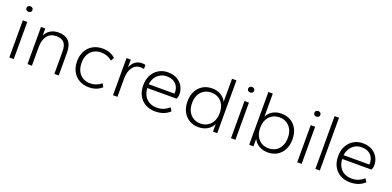

<svg xmlns="http://www.w3.org/2000/svg" viewBox="-1 -1471 4665 2283"><g transform="rotate(20 2331.5 -329.0)"><path d="M87 0V-470H143V0ZM115 -588Q98 -588 87.5 -597.5Q77 -607 77 -623Q77 -639 87.5 -648.5Q98 -658 115 -658Q132 -658 142.5 -648.5Q153 -639 153 -623Q153 -607 142.5 -597.5Q132 -588 115 -588Z M317 0V-470H371V-381Q392 -427 435 -453.5Q478 -480 539 -480Q621 -480 666.5 -433.5Q712 -387 712 -287V0H657V-283Q657 -361 625 -395.5Q593 -430 529 -430Q453 -430 413 -378Q373 -326 373 -238V0Z M1095 10Q1025 10 972 -20Q919 -50 889 -105Q859 -160 859 -235Q859 -309 889 -364Q919 -419 972 -449.5Q1025 -480 1095 -480Q1146 -480 1187 -464.5Q1228 -449 1258 -420L1234 -378Q1203 -405 1167.5 -417.5Q1132 -430 1095 -430Q1041 -430 1001 -406.5Q961 -383 938.5 -339.5Q916 -296 916 -235Q916 -174 938.5 -130Q961 -86 1001 -62.5Q1041 -39 1095 -39Q1132 -39 1167.5 -52Q1203 -65 1234 -91L1258 -50Q1228 -21 1187 -5.5Q1146 10 1095 10Z M1399 0V-470H1453V-370Q1472 -421 1508.5 -448.5Q1545 -476 1593 -476Q1607 -476 1619 -474.5Q1631 -473 1638 -470V-419Q1626 -422 1614 -423Q1602 -424 1589 -424Q1531 -424 1493 -372Q1455 -320 1455 -227V0Z M1933 10Q1864 10 1810.5 -19.5Q1757 -49 1726.5 -104Q1696 -159 1696 -235Q1696 -310 1726 -365Q1756 -420 1807 -450Q1858 -480 1922 -480Q1990 -480 2038.5 -452.5Q2087 -425 2112.5 -379Q2138 -333 2138 -277Q2138 -263 2133.5 -246.5Q2129 -230 2124 -220H1753Q1756 -163 1779.5 -122.5Q1803 -82 1843 -60.5Q1883 -39 1937 -39Q1986 -39 2022.5 -54.5Q2059 -70 2093 -99L2118 -57Q2081 -23 2036 -6.5Q1991 10 1933 10ZM1753 -268H2078Q2080 -271 2080 -275Q2080 -279 2080 -283Q2080 -326 2062 -359Q2044 -392 2009.5 -411Q1975 -430 1923 -430Q1881 -430 1844.5 -410.5Q1808 -391 1784 -355Q1760 -319 1753 -268Z M2481 10Q2415 10 2364.5 -20Q2314 -50 2285 -105Q2256 -160 2256 -235Q2256 -310 2285 -365Q2314 -420 2364.5 -450Q2415 -480 2481 -480Q2544 -480 2592 -452Q2640 -424 2662 -376V-668H2718V0H2664V-96Q2642 -48 2594 -19Q2546 10 2481 10ZM2489 -39Q2540 -39 2579.5 -62.5Q2619 -86 2641.5 -130Q2664 -174 2664 -235Q2664 -296 2641.5 -339.5Q2619 -383 2579.5 -406.5Q2540 -430 2489 -430Q2438 -430 2398.5 -406.5Q2359 -383 2336.5 -339.5Q2314 -296 2314 -235Q2314 -174 2336.5 -130Q2359 -86 2398.5 -62.5Q2438 -39 2489 -39Z M2892 0V-470H2948V0ZM2920 -588Q2903 -588 2892.5 -597.5Q2882 -607 2882 -623Q2882 -639 2892.5 -648.5Q2903 -658 2920 -658Q2937 -658 2947.5 -648.5Q2958 -639 2958 -623Q2958 -607 2947.5 -597.5Q2937 -588 2920 -588Z M3359 10Q3294 10 3246 -19Q3198 -48 3176 -96V0H3122V-668H3178V-376Q3200 -424 3248 -452Q3296 -480 3359 -480Q3425 -480 3476 -450Q3527 -420 3555.5 -365Q3584 -310 3584 -235Q3584 -160 3555.5 -105Q3527 -50 3476 -20Q3425 10 3359 10ZM3351 -39Q3403 -39 3442 -62.5Q3481 -86 3503.5 -130Q3526 -174 3526 -235Q3526 -296 3503.5 -339.5Q3481 -383 3442 -406.5Q3403 -430 3351 -430Q3300 -430 3260.5 -406.5Q3221 -383 3198.5 -339.5Q3176 -296 3176 -235Q3176 -174 3198.5 -130Q3221 -86 3260.5 -62.5Q3300 -39 3351 -39Z M3730 0V-470H3786V0ZM3758 -588Q3741 -588 3730.5 -597.5Q3720 -607 3720 -623Q3720 -639 3730.5 -648.5Q3741 -658 3758 -658Q3775 -658 3785.5 -648.5Q3796 -639 3796 -623Q3796 -607 3785.5 -597.5Q3775 -588 3758 -588Z M3960 0V-668H4016V0Z M4399 10Q4330 10 4276.5 -19.5Q4223 -49 4192.5 -104Q4162 -159 4162 -235Q4162 -310 4192 -365Q4222 -420 4273 -450Q4324 -480 4388 -480Q4456 -480 4504.5 -452.5Q4553 -425 4578.5 -379Q4604 -333 4604 -277Q4604 -263 4599.5 -246.5Q4595 -230 4590 -220H4219Q4222 -163 4245.5 -122.5Q4269 -82 4309 -60.5Q4349 -39 4403 -39Q4452 -39 4488.5 -54.5Q4525 -70 4559 -99L4584 -57Q4547 -23 4502 -6.5Q4457 10 4399 10ZM4219 -268H4544Q4546 -271 4546 -275Q4546 -279 4546 -283Q4546 -326 4528 -359Q4510 -392 4475.5 -411Q4441 -430 4389 -430Q4347 -430 4310.5 -410.5Q4274 -391 4250 -355Q4226 -319 4219 -268Z"/></g></svg>

Font: Gantari Light
Style: Regular
Weight: 300
Designer: Anugrah Pasau
Foundry: Lafontype
Version: Version 1.000; ttfautohint (v1.8.3)